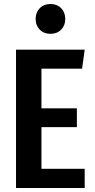

<svg xmlns="http://www.w3.org/2000/svg" viewBox="-20 -939 473 959"><path d="M390 -596H187V-398H364V-304H187V-96H403V0H60V-691H403ZM306 -844Q306 -812 285.5 -791Q265 -770 232 -770Q199 -770 178.5 -791Q158 -812 158 -844Q158 -877 178.5 -898Q199 -919 232 -919Q265 -919 285.5 -898Q306 -877 306 -844Z"/></svg>

Font: Fira Sans Compressed Medium
Style: Regular
Weight: 500
Width: 1
Designer: bBox Type GmbH & Carrois Corporate GbR & Edenspiekermann AG
Foundry: bBox Type GmbH & Carrois Corporate GbR & Edenspiekermann AG
Version: Version 4.301